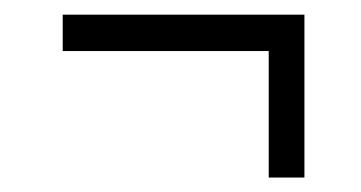

<svg xmlns="http://www.w3.org/2000/svg" viewBox="-20 -482 495 263"><path d="M65.9 -412.1V-461.9H397V-238.8H348.1V-412.1Z"/></svg>

Font: LT Hoop Light
Style: Regular
Weight: 300
Designer: Daniel Lyons
Foundry: LyonsType
Version: Version 1.000